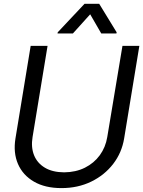

<svg xmlns="http://www.w3.org/2000/svg" viewBox="-20 -966 745 999"><path d="M506.8 -792 449.2 -891.6 359.4 -792H279.3L280.3 -797.9L419.9 -946.3H496.1L586.9 -797.9L585.9 -792ZM617.2 -727.5H705.1L626 -246.1Q613.8 -171.4 568.8 -113Q523.9 -54.7 454.6 -21Q385.3 12.7 299.8 12.7Q214.4 12.7 156.5 -21Q98.6 -54.7 73.5 -113Q48.3 -171.4 60.5 -246.1L139.6 -727.5H227.5L149.4 -252.9Q140.6 -199.7 157.2 -158.4Q173.8 -117.2 213.4 -93.5Q252.9 -69.8 313.5 -69.3Q374.5 -69.8 421.9 -93.5Q469.2 -117.2 499.3 -158.4Q529.3 -199.7 538.1 -252.9Z"/></svg>

Font: Inter Tight
Style: Italic
Weight: 400
Italic angle: -9.39999°
Designer: Rasmus Andersson
Foundry: rsms
Version: Version 3.002